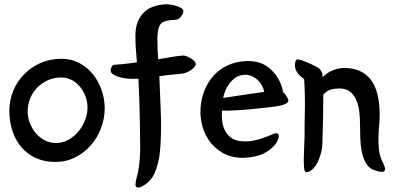

<svg xmlns="http://www.w3.org/2000/svg" viewBox="-20 -714 1815 882"><path d="M23 -206Q23 -253 40.5 -296Q58 -339 90 -372Q122 -405 166 -424.5Q210 -444 263 -444Q307 -444 343.5 -425Q380 -406 406 -374Q432 -342 446.5 -301Q461 -260 461 -216Q461 -171 444.5 -126.5Q428 -82 398 -47.5Q368 -13 326 8.5Q284 30 233 30Q185 30 146 12.5Q107 -5 79.5 -36.5Q52 -68 37.5 -111.5Q23 -155 23 -206ZM261 -358Q228 -358 200 -345.5Q172 -333 151 -311.5Q130 -290 118.5 -261.5Q107 -233 107 -202Q107 -176 116.5 -150.5Q126 -125 143 -104Q160 -83 184.5 -70Q209 -57 238 -57Q267 -57 293.5 -71.5Q320 -86 339.5 -109Q359 -132 370.5 -161.5Q382 -191 382 -221Q382 -245 373.5 -269Q365 -293 349.5 -313Q334 -333 311.5 -345.5Q289 -358 261 -358Z M578 -352Q571 -352 556 -354Q541 -356 526 -360.5Q511 -365 499.5 -372.5Q488 -380 488 -391Q488 -399 492 -405.5Q496 -412 501 -416Q520 -417 538.5 -419Q557 -421 574 -423Q582 -424 591 -425Q600 -426 609 -428Q606 -460 604 -490Q602 -520 602 -550Q602 -587 613 -614Q624 -641 642 -658Q660 -675 684 -683.5Q708 -692 735 -694Q750 -695 765 -692.5Q780 -690 792.5 -686Q805 -682 813.5 -676.5Q822 -671 822 -665Q823 -655 816.5 -645Q810 -635 807 -632Q797 -623 779.5 -622.5Q762 -622 748 -619Q737 -617 729 -613Q721 -609 715 -599.5Q709 -590 706 -574Q703 -558 703 -533Q703 -514 704 -488Q705 -462 707 -442Q745 -448 770.5 -452.5Q796 -457 822 -459Q829 -459 838.5 -455Q848 -451 857 -445.5Q866 -440 872.5 -433.5Q879 -427 879 -421Q879 -413 872.5 -405.5Q866 -398 857 -392Q848 -386 837.5 -381.5Q827 -377 820 -376Q792 -373 765 -370.5Q738 -368 712 -364Q715 -279 718.5 -200.5Q722 -122 717 -44Q716 -33 714.5 -16Q713 1 709 20.5Q705 40 698.5 60Q692 80 682 97Q678 104 668.5 114.5Q659 125 648 133Q637 141 626 145.5Q615 150 607 145Q602 142 602.5 133Q603 124 605 114Q607 104 609.5 94.5Q612 85 613 82Q616 68 618.5 50.5Q621 33 622 16.5Q623 0 623.5 -14.5Q624 -29 624 -37Q624 -79 622.5 -161Q621 -243 616 -352Z M1092 11Q1040 10 1001.5 -12.5Q963 -35 939 -70.5Q915 -106 906 -149.5Q897 -193 903 -235Q909 -281 928.5 -319Q948 -357 978 -383Q1008 -409 1048 -422.5Q1088 -436 1135 -433Q1175 -430 1202 -412Q1229 -394 1246 -371Q1263 -348 1271 -325Q1279 -302 1281 -290Q1291 -282 1298 -269Q1305 -256 1305 -251Q1302 -236 1264 -228Q1249 -225 1214 -221Q1179 -217 1138.5 -213Q1098 -209 1059.5 -207Q1021 -205 1000 -206Q998 -187 1000 -163Q1002 -139 1012 -117.5Q1022 -96 1042 -81Q1062 -66 1096 -65Q1118 -63 1143.5 -68Q1169 -73 1179 -77Q1217 -90 1234 -98Q1251 -106 1258 -98Q1264 -92 1256.5 -71Q1249 -50 1219 -26Q1189 -3 1154 4Q1119 11 1092 11ZM1194 -292Q1191 -307 1182.5 -322.5Q1174 -338 1160.5 -349.5Q1147 -361 1129.5 -367Q1112 -373 1092 -369Q1073 -366 1058.5 -355Q1044 -344 1033 -329Q1022 -314 1015 -297Q1008 -280 1005 -264Q1059 -272 1104 -279Q1149 -286 1194 -292Z M1462 -358Q1468 -367 1479.5 -375Q1491 -383 1504.5 -389Q1518 -395 1533 -398.5Q1548 -402 1560 -402Q1641 -402 1682.5 -349Q1724 -296 1724 -187Q1724 -162 1721.5 -136Q1719 -110 1718.5 -83Q1718 -56 1720.5 -30Q1723 -4 1733 21Q1736 27 1739.5 34.5Q1743 42 1746 49.5Q1749 57 1749 63Q1749 69 1744 73Q1740 76 1732 75.5Q1724 75 1715 72.5Q1706 70 1697.5 67Q1689 64 1685 61Q1667 49 1656.5 27Q1646 5 1641 -22.5Q1636 -50 1635 -79.5Q1634 -109 1634 -136Q1634 -167 1631 -196.5Q1628 -226 1619 -249.5Q1610 -273 1593.5 -288.5Q1577 -304 1551 -307Q1532 -309 1507.5 -304.5Q1483 -300 1465 -279Q1465 -225 1464 -170.5Q1463 -116 1461 -59Q1460 -30 1453 -5.5Q1446 19 1435.5 37.5Q1425 56 1412.5 66.5Q1400 77 1387 77Q1379 77 1377 57Q1375 37 1375.5 10.5Q1376 -16 1377.5 -43Q1379 -70 1379 -85Q1379 -145 1380.5 -210.5Q1382 -276 1377 -351Q1363 -360 1351.5 -373Q1340 -386 1336 -403Q1335 -407 1335 -413.5Q1335 -420 1336 -426Q1337 -432 1339.5 -436.5Q1342 -441 1347 -441Q1352 -441 1359 -439Q1366 -437 1372 -435Q1379 -432 1389 -428Q1399 -424 1409 -419.5Q1419 -415 1428.5 -410Q1438 -405 1444 -401Q1453 -394 1457.5 -384.5Q1462 -375 1462 -360Z"/></svg>

Font: Yeon Sung
Style: Regular
Weight: 400
Version: Version 1.001